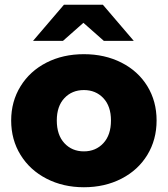

<svg xmlns="http://www.w3.org/2000/svg" viewBox="-20 -779 706 808"><path d="M27 -272Q27 -352 66.5 -416Q106 -480 175.5 -515.5Q245 -551 333 -551Q421 -551 491 -515.5Q561 -480 600 -416.5Q639 -353 639 -272Q639 -191 600 -127Q561 -63 491 -27Q421 9 333 9Q246 9 176 -27Q106 -63 66.5 -127Q27 -191 27 -272ZM447 -272Q447 -332 415 -366Q383 -400 333 -400Q283 -400 251 -366Q219 -332 219 -272Q219 -211 251 -176.5Q283 -142 333 -142Q383 -142 415 -176.5Q447 -211 447 -272ZM417 -607 331 -683 245 -607H119L249 -759H413L543 -607Z"/></svg>

Font: Montserrat Alternates ExtraBold
Style: Regular
Weight: 800
Designer: Julieta Ulanovsky
Foundry: Julieta Ulanovsky
Version: Version 7.200